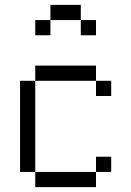

<svg xmlns="http://www.w3.org/2000/svg" viewBox="-20 -770 540 790"><path d="M437.5 -62.5V-125H375V-62.5H125V0H375V-62.5ZM437.5 -375V-437.5H375V-375ZM375 -625V-687.5H312.5V-625ZM125 -62.5Q125 -62.5 125 -437.5H62.5Q62.5 -437.5 62.5 -62.5ZM125 -437.5H375V-500H125ZM187.5 -687.5H125V-625H187.5ZM187.5 -687.5H312.5V-750H187.5Z"/></svg>

Font: BFUnifontExMono
Style: Regular
Weight: 500
Version: Version 15.0.06